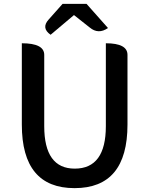

<svg xmlns="http://www.w3.org/2000/svg" viewBox="-20 -961 773 994"><path d="M640 -316Q640 13 366 13Q93 13 93 -316V-737Q209 -737 209 -677V-308Q209 -88 367 -88Q528 -88 528 -308V-737Q640 -737 640 -677ZM242 -781Q192 -816 232 -860L304 -941H428L539 -816Q489 -781 444 -819L363 -883Z"/></svg>

Font: Swei Half Moon CJK TC
Style: Medium
Weight: 500
Version: Version 2.125